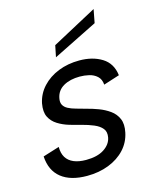

<svg xmlns="http://www.w3.org/2000/svg" viewBox="-110 -789 695 869"><g transform="rotate(-15 237.5 -354.0)"><path d="M99 -153Q99 -123 111 -103.5Q123 -84 146.5 -74Q170 -64 204 -64Q257 -64 288.5 -84.5Q320 -105 326 -136Q331 -162 318 -178Q305 -194 280 -204.5Q255 -215 224 -223Q199 -229 170.5 -237.5Q142 -246 118 -261Q94 -276 82 -300Q70 -324 77 -363Q86 -406 116 -438.5Q146 -471 191 -489Q236 -507 290 -507Q352 -507 395.5 -480Q439 -453 446 -396L371 -372Q369 -398 353.5 -412Q338 -426 316.5 -431Q295 -436 273 -436Q228 -436 197 -418.5Q166 -401 159 -366Q155 -347 161.5 -334.5Q168 -322 183 -314Q198 -306 218.5 -300.5Q239 -295 263 -288Q291 -281 319 -270.5Q347 -260 370 -243.5Q393 -227 404 -201.5Q415 -176 407 -138Q398 -94 368 -61.5Q338 -29 292 -11Q246 7 190 7Q113 7 69.5 -27.5Q26 -62 22 -129ZM413 -715 401 -652 192 -548 203 -602Z"/></g></svg>

Font: Albert Sans
Style: Italic
Weight: 400
Italic angle: -11.25°
Designer: Andreas Rasmussen
Foundry: a.Foundry
Version: Version 1.025